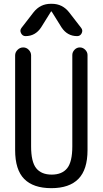

<svg xmlns="http://www.w3.org/2000/svg" viewBox="-20 -980 540 1010"><path d="M59.6 -190.4V-688.5Q59.6 -705.1 72.3 -717.8Q85 -730.5 102.1 -730.5Q119.1 -730.5 131.3 -717.8Q143.6 -705.1 143.6 -688.5V-210Q143.6 -128.9 170.4 -95.2Q197.3 -61.5 252 -61.5Q306.6 -61.5 333.5 -95.2Q360.4 -128.9 360.4 -210V-690.4Q360.4 -706.1 372.1 -718.3Q383.8 -730.5 399.9 -730.5Q416 -730.5 428.2 -718.3Q440.4 -706.1 440.4 -690.4V-190.4Q440.4 -87.9 392.6 -39.1Q344.7 9.8 250 9.8Q155.3 9.8 107.4 -38.6Q59.6 -86.9 59.6 -190.4ZM252.9 -960Q308.6 -960 343.8 -915L407.2 -833Q417 -820.3 409.7 -805.2Q402.3 -790 385.7 -790Q334 -790 303.7 -835.9L252 -918.9Q252 -919.9 250 -919.9Q248 -919.9 248 -918.9L196.3 -835.9Q166 -790 114.3 -790Q98.6 -790 90.8 -805.2Q83 -820.3 92.8 -833L156.2 -915Q191.4 -960 247.1 -960Z"/></svg>

Font: Rounded Mgen+ 1m regular
Style: Regular
Weight: 400
Designer: [Source Han Sans]
Ryoko NISHIZUKA  (kana & ideographs); Paul D. Hunt (Latin, Greek & Cyrillic); Wenlong ZHANG  (bopomofo
Version: Version 1.059.20150602